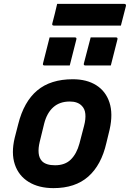

<svg xmlns="http://www.w3.org/2000/svg" viewBox="-20 -959 670 991"><path d="M356 -550Q428 -550 477 -519Q526 -488 545 -430Q564 -372 546 -291L529 -221Q503 -107 435.5 -47.5Q368 12 256 12Q180 12 128 -20Q76 -52 56.5 -110.5Q37 -169 56 -248L74 -318Q103 -434 172 -492Q241 -550 356 -550ZM340 -435Q288 -435 255 -405.5Q222 -376 208 -321L185 -227Q177 -194 179.5 -168.5Q182 -143 197 -127Q218 -106 264 -106Q316 -106 346 -136Q376 -166 390 -218L414 -310Q423 -344 420.5 -371Q418 -398 401 -414Q380 -435 340 -435ZM236 -766H366Q377 -766 374 -755L340 -621H210Q199 -621 202 -632ZM448 -766H578Q589 -766 586 -755L552 -621H421Q410 -621 413 -632ZM275 -939H621Q632 -939 630 -928Q623 -902 617 -877.5Q611 -853 604 -827H258Q247 -827 250 -838Q257 -864 263 -888.5Q269 -913 275 -939Z"/></svg>

Font: Recursive Mn Lnr St
Style: Bold Italic
Weight: 700
Italic angle: -15°
Monospace: yes
Version: Version 1.079;hotconv 1.0.112;makeotfexe 2.5.65598; ttfautoh